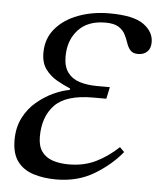

<svg xmlns="http://www.w3.org/2000/svg" viewBox="-50 -709 633 763"><g transform="rotate(5 266.5 -327.0)"><path d="M202 11Q151 11 110.5 -2Q70 -15 47 -46Q24 -77 24 -131Q24 -181 43.5 -219.5Q63 -258 94.5 -284.5Q126 -311 160.5 -327Q195 -343 225 -348L226 -354Q199 -365 172 -380.5Q145 -396 126.5 -421Q108 -446 108 -486Q108 -543 142 -583Q176 -623 232.5 -644Q289 -665 356 -665Q452 -665 492.5 -636Q533 -607 533 -565Q533 -540 519 -527Q505 -514 483 -514Q462 -514 452 -525.5Q442 -537 436.5 -554Q431 -571 422.5 -587.5Q414 -604 396 -615.5Q378 -627 343 -627Q273 -627 235 -585.5Q197 -544 197 -479Q197 -439 214.5 -415.5Q232 -392 262.5 -382.5Q293 -373 333 -373H383L373 -326H320Q213 -326 168 -279.5Q123 -233 123 -153Q123 -116 138.5 -94Q154 -72 182 -62.5Q210 -53 247 -53Q306 -53 353 -75.5Q400 -98 444 -139L462 -121Q419 -68 353.5 -28.5Q288 11 202 11Z"/></g></svg>

Font: STIX Two Text
Style: Italic
Weight: 400
Italic angle: -12°
Designer: Ross Mills, John Hudson & Paul Hanslow, Tiro Typeworks Ltd; with prior portions MicroPress Inc. and Coen Hoffman, Elsevi
Foundry: Tiro Typeworks Ltd
Version: Version 2.13 b171